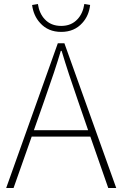

<svg xmlns="http://www.w3.org/2000/svg" viewBox="-20 -943 614 963"><path d="M432 -918Q426 -864 393 -828Q353 -783 287 -783Q221 -783 181 -828Q148 -864 141 -918L170 -923Q177 -876 204 -847Q235 -813 287 -813Q338 -813 369 -847Q396 -876 403 -923ZM422 -290 372 -435Q322 -578 289 -688H285Q258 -596 201 -435L150 -290ZM433 -258H139L48 0H11L270 -726H303L563 0H523Z"/></svg>

Font: Noto Sans CJK TC Thin
Style: Regular
Weight: 250
Designer: Ryoko NISHIZUKA ???? (kana & ideographs); Paul D. Hunt (Latin, Greek & Cyrillic); Wenlong ZHANG ??? (bopomofo); Sandoll 
Foundry: Adobe Systems Incorporated
Version: Version 1.004 January 19, 2016